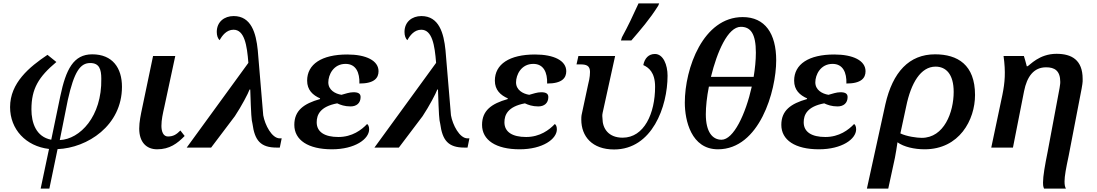

<svg xmlns="http://www.w3.org/2000/svg" viewBox="-20 -864 6423 1124"><path d="M218 240H269L317 9C491 2 694 -128 694 -356C694 -466 639 -546 520 -546C410 -546 366 -458 333 -301L280 -46C191 -63 164 -145 164 -224C164 -345 206 -414 310 -501L258 -543C152 -472 39 -379 39 -237C39 -107 131 -8 267 8ZM330 -44 377 -279C414 -445 450 -495 508 -495C561 -495 573 -459 573 -403C577 -182 448 -49 330 -44Z M900 10C973 10 1018 -24 1061 -68L1036 -100C1013 -77 995 -65 963 -65C936 -65 925 -94 925 -127C925 -163 933 -198 942 -238L1006 -536H876L813 -235C804 -192 795 -151 795 -111C795 -33 836 10 900 10Z M1073 0H1216L1355 -184C1394 -243 1433 -317 1441 -340H1445C1450 -190 1452 -162 1458 -140C1471 -42 1505 0 1600 0H1618L1629 -54H1618C1571 -54 1531 -133 1521 -189L1489 -570C1479 -670 1451 -770 1348 -770C1293 -770 1249 -736 1249 -677C1249 -656 1255 -638 1266 -629C1280 -655 1306 -690 1347 -690C1411 -690 1426 -600 1434 -496Z M1923 10C2058 10 2141 -50 2141 -107C2141 -125 2135 -134 2129 -138C2097 -104 2042 -62 1961 -62C1881 -62 1834 -91 1834 -148C1834 -191 1853 -240 1954 -259C1973 -250 1998 -241 2032 -241C2067 -241 2091 -260 2091 -296C2091 -316 2077 -324 2049 -324C2025 -324 2002 -315 1979 -309C1942 -315 1902 -337 1902 -382C1902 -426 1932 -490 2003 -490C2064 -490 2086 -439 2084 -375C2172 -375 2196 -408 2196 -447C2196 -509 2124 -545 2013 -545C1863 -545 1778 -488 1778 -392C1778 -337 1811 -307 1854 -288L1853 -284C1758 -257 1703 -217 1703 -133C1703 -44 1784 10 1923 10Z M2172 0H2315L2454 -184C2493 -243 2532 -317 2540 -340H2544C2549 -190 2551 -162 2557 -140C2570 -42 2604 0 2699 0H2717L2728 -54H2717C2670 -54 2630 -133 2620 -189L2588 -570C2578 -670 2550 -770 2447 -770C2392 -770 2348 -736 2348 -677C2348 -656 2354 -638 2365 -629C2379 -655 2405 -690 2446 -690C2510 -690 2525 -600 2533 -496Z M3022 10C3157 10 3240 -50 3240 -107C3240 -125 3234 -134 3228 -138C3196 -104 3141 -62 3060 -62C2980 -62 2933 -91 2933 -148C2933 -191 2952 -240 3053 -259C3072 -250 3097 -241 3131 -241C3166 -241 3190 -260 3190 -296C3190 -316 3176 -324 3148 -324C3124 -324 3101 -315 3078 -309C3041 -315 3001 -337 3001 -382C3001 -426 3031 -490 3102 -490C3163 -490 3185 -439 3183 -375C3271 -375 3295 -408 3295 -447C3295 -509 3223 -545 3112 -545C2962 -545 2877 -488 2877 -392C2877 -337 2910 -307 2953 -288L2952 -284C2857 -257 2802 -217 2802 -133C2802 -44 2883 10 3022 10Z M3615 -627H3676C3730 -690 3782 -749 3833 -830L3839 -844H3718C3681 -763 3659 -716 3621 -646ZM3575 11C3798 11 3888 -240 3888 -421C3888 -484 3863 -548 3814 -548C3778 -548 3754 -524 3746 -483C3777 -469 3815 -441 3815 -356C3815 -200 3751 -58 3625 -58C3542 -58 3507 -112 3507 -171C3507 -180 3504 -185 3508 -204L3581 -536H3366L3355 -487H3378C3412 -487 3434 -480 3434 -443C3434 -412 3426 -381 3422 -365L3392 -225C3384 -190 3383 -186 3383 -164C3383 -65 3447 11 3575 11Z M4183 10C4426 10 4524 -331 4524 -511C4524 -667 4459 -764 4328 -764C4096 -764 3989 -464 3989 -263C3989 -160 4026 10 4183 10ZM4317 -707C4374 -707 4405 -667 4405 -556C4405 -511 4400 -463 4392 -414H4142C4178 -561 4241 -707 4317 -707ZM4112 -195C4112 -239 4118 -297 4130 -357H4381C4345 -195 4274 -46 4204 -46C4151 -46 4112 -91 4112 -195Z M4774 10C4909 10 4992 -50 4992 -107C4992 -125 4986 -134 4980 -138C4948 -104 4893 -62 4812 -62C4732 -62 4685 -91 4685 -148C4685 -191 4704 -240 4805 -259C4824 -250 4849 -241 4883 -241C4918 -241 4942 -260 4942 -296C4942 -316 4928 -324 4900 -324C4876 -324 4853 -315 4830 -309C4793 -315 4753 -337 4753 -382C4753 -426 4783 -490 4854 -490C4915 -490 4937 -439 4935 -375C5023 -375 5047 -408 5047 -447C5047 -509 4975 -545 4864 -545C4714 -545 4629 -488 4629 -392C4629 -337 4662 -307 4705 -288L4704 -284C4609 -257 4554 -217 4554 -133C4554 -44 4635 10 4774 10Z M5055 240H5180L5219 60C5226 23 5228 9 5234 -31C5271 -4 5333 10 5393 10C5596 10 5688 -162 5688 -308C5688 -485 5586 -546 5454 -546C5303 -546 5206 -443 5163 -253ZM5376 -57C5348 -57 5288 -65 5251 -83L5285 -241C5313 -378 5370 -474 5457 -474C5517 -474 5563 -431 5563 -326C5563 -207 5507 -57 5376 -57Z M6092 240H6220C6214 229 6212 217 6212 198C6212 167 6221 119 6236 49L6312 -345C6320 -388 6318 -396 6318 -402C6318 -513 6254 -549 6165 -549C6063 -549 6009 -482 5995 -476H5991C5985 -501 5978 -523 5974 -536H5855C5868 -441 5863 -382 5848 -308L5783 0H5910L5975 -330C5992 -416 6032 -470 6104 -470C6153 -470 6187 -451 6187 -384C6187 -381 6187 -371 6183 -349L6113 25C6097 105 6086 166 6086 205C6086 215 6086 227 6092 240Z"/></svg>

Font: Noto Serif Semi
Style: Italic
Weight: 600
Italic angle: -12°
Designer: Monotype Design Team
Foundry: Monotype Imaging Inc.
Version: Version 1.901